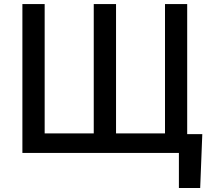

<svg xmlns="http://www.w3.org/2000/svg" viewBox="-20 -747 1048 938"><path d="M968.3 -91.8 958 171.4H854V0H89.4V-727.1H198.2V-95.2H438V-727.1H546.9V-95.2H786.1V-727.1H894.5V-91.8Z"/></svg>

Font: Interop Med
Style: Regular
Weight: 500
Designer: Rasmus Andersson, Google, Jang Haemin
Foundry: jhaemin
Version: Version 1.007